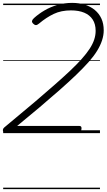

<svg xmlns="http://www.w3.org/2000/svg" viewBox="-22 -923 739 1331"><path d="M17 0Q7 0 2 -7Q-3 -14 -2 -23Q-1 -32 7 -39L221 -218Q297 -283 357.5 -336Q418 -389 464.5 -433Q511 -477 544.5 -514.5Q578 -552 599.5 -585Q621 -618 631 -648.5Q641 -679 641 -709Q641 -756 620.5 -787.5Q600 -819 562 -835Q524 -851 470 -851Q402 -851 350.5 -826.5Q299 -802 249 -760Q236 -749 227 -749Q218 -749 208 -759Q198 -769 200 -778Q202 -787 214 -798Q246 -827 287 -851Q328 -875 376.5 -889Q425 -903 478 -903Q526 -903 566 -890.5Q606 -878 635.5 -853.5Q665 -829 681 -794Q697 -759 697 -713Q697 -679 685.5 -643.5Q674 -608 651 -570.5Q628 -533 591.5 -492Q555 -451 505.5 -403.5Q456 -356 392.5 -300Q329 -244 251 -178L97 -50H528Q536 -50 540 -45.5Q544 -41 543 -30Q542 -15 535 -7.5Q528 0 519 0ZM0 378H671V388H0ZM0 -20H671V0H0ZM0 -505H671V-500H0ZM0 -898H671V-888H0Z"/></svg>

Font: Playwrite DE SAS Guides
Style: Regular
Weight: 400
Designer: Veronika Burian, José Scaglione
Foundry: TypeTogether
Version: Version 1.003